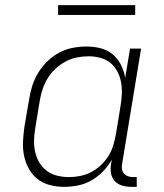

<svg xmlns="http://www.w3.org/2000/svg" viewBox="-20 -719 640 747"><path d="M229 8Q201 8 174 1Q147 -6 126 -22.5Q105 -39 92 -63Q79 -87 73.5 -113.5Q68 -140 69.5 -168.5Q71 -197 75 -226L94 -336Q98 -362 106.5 -388Q115 -414 130 -438Q145 -462 166 -482Q187 -502 212 -515Q237 -528 263.5 -533Q290 -538 317 -538Q346 -538 372.5 -531Q399 -524 419 -507Q439 -490 451 -466Q463 -442 467 -416L486 -530H529L455 -81Q453 -71 454.5 -61Q456 -51 462 -44Q468 -37 477.5 -33.5Q487 -30 497 -30H512V8H491Q473 8 455.5 3Q438 -2 426.5 -14.5Q415 -27 412 -45Q409 -63 412 -81L415 -98Q401 -73 380.5 -52Q360 -31 335.5 -17Q311 -3 283.5 2.5Q256 8 229 8Q229 8 229 8Q229 8 229 8ZM249 -30Q270 -30 292.5 -34.5Q315 -39 335 -49.5Q355 -60 372.5 -76.5Q390 -93 402 -112.5Q414 -132 420.5 -153.5Q427 -175 431 -197L449 -307Q453 -330 454 -353.5Q455 -377 451 -399Q447 -421 436.5 -441Q426 -461 409.5 -474.5Q393 -488 370.5 -494Q348 -500 325 -500Q302 -500 279.5 -495.5Q257 -491 236 -480Q215 -469 197 -452.5Q179 -436 166.5 -416Q154 -396 146.5 -374Q139 -352 135 -329L117 -219Q113 -196 112.5 -172.5Q112 -149 117 -127Q122 -105 133.5 -86Q145 -67 162.5 -54Q180 -41 202.5 -35.5Q225 -30 249 -30ZM506 -661H206V-699H506Z"/></svg>

Font: Iosevka Curly Slab XLtEx
Style: Italic
Weight: 200
Width: 7
Italic angle: -9°
Monospace: yes
Designer: Belleve Invis
Foundry: Belleve Invis
Version: Version 11.1.0; ttfautohint (v1.8.3)